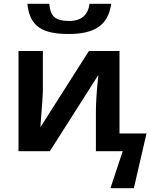

<svg xmlns="http://www.w3.org/2000/svg" viewBox="-20 -801 811 1017"><path d="M78 -531V0H244L501 -404L498 -374C491 -303 488 -249 488 -210V0H630L565 196H689L756 -94H613V-531H451L194 -127L196 -156C203 -245 207 -300 207 -322V-531ZM241 -781H125C137 -658 208 -621 344 -621C478 -621 553 -665 569 -781H454C447 -723 412 -690 347 -690C275 -690 247 -712 241 -781ZM690 15H705V0H690Z"/></svg>

Font: Passageway
Style: Light
Weight: 700
Foundry: Ascender Corporation
Version: Version 1.11